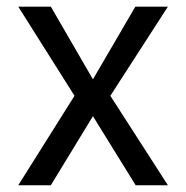

<svg xmlns="http://www.w3.org/2000/svg" viewBox="-20 -550 553 570"><path d="M255.9 -314.5 130.9 -530.3H34.2L201.2 -265.6L34.2 0H130.9L255.9 -205.1L382.8 0H478.5L307.6 -265.6L478.5 -530.3H381.8Z"/></svg>

Font: Pretendard Variable
Style: Regular
Weight: 400
Designer: Base glyphs from Inter by Rasmus Andersson; Hangeul glyphs from Noto Sans CJK(Source Han Sans) by Jang Soo-young and Kan
Foundry: Kil Hyung-jin
Version: Version 1.309;Glyphs 3.2 (3225)